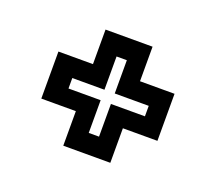

<svg xmlns="http://www.w3.org/2000/svg" viewBox="-67 -548 552 491"><g transform="rotate(20 209.0 -302.0)"><path d="M145 -144V-238H51V-366H145V-460H273V-366H367V-238H273V-144ZM195 -197H223V-286H315.5V-314.5H223V-405H195V-314.5H107.5V-286H195Z"/></g></svg>

Font: Tourney Thin SemiBold
Style: Regular
Weight: 600
Version: Version 1.015